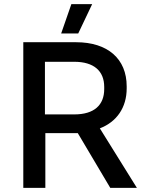

<svg xmlns="http://www.w3.org/2000/svg" viewBox="-20 -903 696 923"><path d="M423 -883H323L274 -742H356ZM92 0H198V-263H354L510 0H638L460 -286C541 -317 589 -386 589 -478V-488C589 -620 498 -700 346 -700H92ZM196 -353V-606H337C431 -606 481 -562 481 -485V-475C481 -398 433 -353 337 -353Z"/></svg>

Font: Fixel Display Medium
Style: Regular
Weight: 500
Designer: AlfaBravo + MacPaw
Foundry: Kyrylo Tkachov, Marchela Mozhyna, Serhii Makarenko, Maria Weinstein, Zakhar Kryvoshyya
Version: Version 1.211